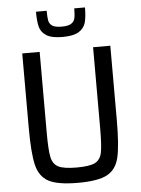

<svg xmlns="http://www.w3.org/2000/svg" viewBox="-60 -945 733 999"><g transform="rotate(-5 306.5 -445.0)"><path d="M76 -301V-688H167V-265Q167 -175 175 -138Q183 -101 211 -86.5Q239 -72 307 -72Q375 -72 403 -86.5Q431 -101 438.5 -138Q446 -175 446 -265V-688H536V-301Q536 -167 521.5 -105Q507 -43 459.5 -17.5Q412 8 307 8Q201 8 153.5 -17.5Q106 -43 91 -105Q76 -167 76 -301ZM166 -898H222Q222 -863 225.5 -846Q229 -829 244 -819Q259 -809 293 -809Q327 -809 342.5 -819Q358 -829 362 -846.5Q366 -864 366 -898H422Q422 -849 414 -819.5Q406 -790 378 -772.5Q350 -755 293 -755Q236 -755 208.5 -772.5Q181 -790 173.5 -819Q166 -848 166 -898Z"/></g></svg>

Font: Saira Semi Condensed
Style: Regular
Weight: 400
Width: 4
Designer: Hector Gatti with collaboration of the Omnibus-Type team
Foundry: Omnibus-Type
Version: Version 1.001; ttfautohint (v1.8)